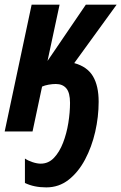

<svg xmlns="http://www.w3.org/2000/svg" viewBox="-26 -565 521 825"><path d="M172.9 240.2Q120.1 240.2 81.1 221.2V116.2Q94.7 125.5 114 131.8Q133.3 138.2 148.9 138.2Q182.1 138.2 205.8 113.3Q229.5 88.4 244.9 48.6Q260.3 8.8 267.6 -36.6Q274.9 -82 274.9 -123Q274.9 -166.5 259 -185.3Q243.2 -204.1 213.9 -204.1Q199.7 -204.1 182.9 -201.2Q166 -198.2 154.8 -192.9L113.8 0H-5.9L109.9 -544.9H230L178.2 -303.2L342.8 -544.9H475.1L293 -293.9Q348.6 -278.8 373.3 -237.5Q397.9 -196.3 397.9 -127.9Q397.9 -63.5 383.1 1.5Q368.2 66.4 339.4 120.6Q310.5 174.8 268.8 207.5Q227.1 240.2 172.9 240.2Z"/></svg>

Font: Open Sans Condensed
Style: Bold Italic
Weight: 700
Width: 3
Italic angle: -12°
Designer: Monotype Design Team
Foundry: Monotype Imaging Inc.
Version: Version 3.003; ttfautohint (v1.8.4)